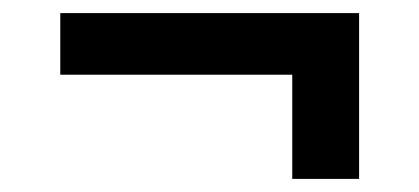

<svg xmlns="http://www.w3.org/2000/svg" viewBox="-20 -429 640 293"><path d="M528 -156V-409H72V-315H426V-156Z"/></svg>

Font: LT Wave Mono Medium
Style: Regular
Weight: 500
Designer: Daniel Lyons
Version: Version 2.5 (Glyphs App)